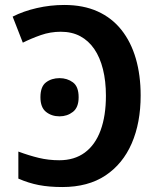

<svg xmlns="http://www.w3.org/2000/svg" viewBox="-20 -744 640 774"><path d="M231 10Q178 10 136.5 2Q95 -6 54 -24V-133Q97 -117 136.5 -107.5Q176 -98 219 -98Q280 -98 322 -129Q364 -160 385.5 -218.5Q407 -277 407 -358Q407 -417 395 -465Q383 -513 360 -546.5Q337 -580 303.5 -598Q270 -616 225 -616Q183 -616 144.5 -602.5Q106 -589 72 -572L31 -677Q74 -699 128.5 -711.5Q183 -724 239 -724Q316 -724 373.5 -698Q431 -672 469.5 -623.5Q508 -575 527.5 -508Q547 -441 547 -359Q547 -249 511 -166Q475 -83 405 -36.5Q335 10 231 10ZM143 -352Q143 -395 165.5 -412Q188 -429 220 -429Q251 -429 274 -412Q297 -395 297 -352Q297 -311 274 -293Q251 -275 220 -275Q188 -275 165.5 -293Q143 -311 143 -352Z"/></svg>

Font: Noto Sans Display SemiBold
Style: Regular
Weight: 600
Designer: Monotype Design Team
Foundry: Monotype Imaging Inc.
Version: Version 2.003